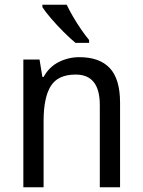

<svg xmlns="http://www.w3.org/2000/svg" viewBox="-20 -786 599 806"><path d="M313 -546Q398 -546 441 -500Q484 -454 484 -355V0H399V-345Q399 -473 298 -473Q223 -473 193 -424.5Q163 -376 163 -278V0H78V-536H146L158 -463H163Q186 -505 226.5 -525.5Q267 -546 313 -546ZM260 -766Q271 -743 287 -715.5Q303 -688 321 -662Q339 -636 354 -618V-606H297Q275 -624 247 -652Q219 -680 194.5 -708.5Q170 -737 158 -756V-766Z"/></svg>

Font: Noto Sans SemiCondensed
Style: Regular
Weight: 400
Width: 4
Designer: Monotype Design Team
Foundry: Monotype Imaging Inc.
Version: Version 2.013; ttfautohint (v1.8.4.7-5d5b)